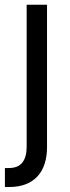

<svg xmlns="http://www.w3.org/2000/svg" viewBox="-33 -565 290 790"><path d="M160.5 -545.5V39.8Q160.5 77.8 150.9 108.1Q141.3 138.5 121.8 160Q102.3 181.5 73 193Q43.7 204.5 4.3 204.5H-12.8V126.4H2.8Q41.2 126.4 58.9 103.9Q76.7 81.3 76.7 39.8V-545.5Z"/></svg>

Font: Interop
Style: Regular
Weight: 400
Designer: Rasmus Andersson, Google, Jang Haemin
Foundry: jhaemin
Version: Version 1.008